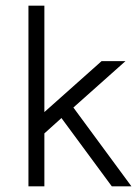

<svg xmlns="http://www.w3.org/2000/svg" viewBox="-20 -655 482 675"><path d="M373 0H442L238 -277L421 -440H337L136 -261V-635H80V0H136V-186L196 -240Z"/></svg>

Font: Linear
Style: Regular
Weight: 400
Designer: Braydon G. Fuller
Foundry: Braydon G. Fuller
Version: Version 1.000;PS 001.000;hotconv 1.0.38